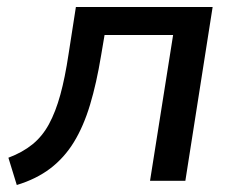

<svg xmlns="http://www.w3.org/2000/svg" viewBox="-20 -517 685 549"><path d="M28 12 4 -66Q44 -81 72.5 -104Q101 -127 120 -162Q139 -197 152.5 -246Q166 -295 176 -362L197 -497H588L510 0H409L475 -417H279L269 -358Q256 -279 237.5 -217.5Q219 -156 191.5 -111Q164 -66 124 -35.5Q84 -5 28 12Z"/></svg>

Font: Nunito Sans 7pt Medium
Style: Italic
Weight: 500
Italic angle: -9°
Designer: Vernon Adams
Foundry: Vernon Adams
Version: Version 3.101;gftools[0.9.27]